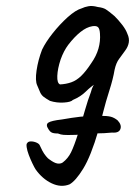

<svg xmlns="http://www.w3.org/2000/svg" viewBox="-20 -411 448 630"><path d="M208 194Q180 205 149.5 190.5Q119 176 97 145Q93 139 86.5 125.5Q80 112 74.5 97.5Q69 83 67.5 72Q66 61 69 59Q72 53 81.5 53Q91 53 100 57Q109 61 111 67Q114 74 119 83.5Q124 93 131 101.5Q138 110 142 112Q158 124 168.5 125.5Q179 127 186 122Q203 109 213 89Q223 69 237 25Q248 -12 258.5 -48.5Q269 -85 278 -108Q281 -120 285.5 -128.5Q290 -137 294 -141H300Q278 -127 261.5 -110.5Q245 -94 219 -83Q213 -76 189.5 -74.5Q166 -73 144 -80Q130 -88 123 -93.5Q116 -99 112 -107.5Q108 -116 102 -131Q95 -146 100 -180Q105 -214 118 -248Q130 -273 153 -302Q176 -331 202 -354.5Q228 -378 249 -384Q257 -388 270 -390.5Q283 -393 301 -388Q318 -386 327 -380.5Q336 -375 356 -358Q369 -345 381 -329.5Q393 -314 398 -300Q405 -285 402.5 -271Q400 -257 390 -244Q381 -231 371 -218Q361 -205 356 -182Q351 -152 339 -114.5Q327 -77 319 -45L303 17Q278 102 253 142.5Q228 183 208 194ZM177 -134Q197 -135 214 -141Q231 -147 246.5 -162Q262 -177 279 -203Q296 -227 303 -251.5Q310 -276 308 -301Q307 -317 301.5 -322Q296 -327 283 -325Q264 -322 244 -306Q224 -290 204 -264Q189 -244 179 -216Q169 -186 168 -162Q167 -138 177 -134ZM203 32Q197 32 188.5 31.5Q180 31 170 27Q155 27 149 23.5Q143 20 139 13Q129 -2 138.5 -8.5Q148 -15 183 -19Q217 -25 243.5 -28Q270 -31 308 -31Q332 -31 343.5 -28Q355 -25 366 -16Q380 -1 375 12.5Q370 26 348 24Q341 25 321.5 26Q302 27 284 27Q275 28 252.5 30Q230 32 203 32Z"/></svg>

Font: Caveat Medium
Style: Regular
Weight: 500
Designer: Pablo Impallari
Foundry: Pablo Impallari
Version: Version 2.000